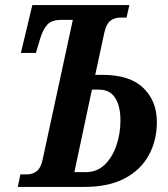

<svg xmlns="http://www.w3.org/2000/svg" viewBox="-20 -734 661 754"><path d="M50 0 60 -49H85Q108 -49 124.5 -62Q141 -75 148 -110L266 -656H222Q184 -656 166.5 -638Q149 -620 137 -580L121 -526H62L107 -714H488L477 -665H455Q430 -665 414 -653Q398 -641 390 -607L354 -440H383Q490 -440 543 -388.5Q596 -337 596 -255Q596 -182 564 -124Q532 -66 469 -33Q406 0 312 0ZM272 -58H317Q361 -58 391 -87Q421 -116 437 -162.5Q453 -209 453 -261Q453 -318 432 -350Q411 -382 369 -382H341Z"/></svg>

Font: Noto Serif ExtraCondensed
Style: Bold Italic
Weight: 700
Width: 2
Italic angle: -12°
Designer: Monotype Design Team
Foundry: Monotype Imaging Inc.
Version: Version 2.013; ttfautohint (v1.8.4.7-5d5b)